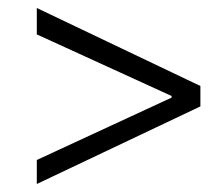

<svg xmlns="http://www.w3.org/2000/svg" viewBox="-20 -581 560 480"><path d="M481 -315 72 -121V-181L409 -337V-341L72 -495V-561L481 -366Z"/></svg>

Font: Libre Caslon Text
Style: Regular
Weight: 400
Designer: Pablo Impallari, Rodrigo Fuenzalida
Foundry: Pablo Impallari, Rodrigo Fuenzalida
Version: Version 1.002